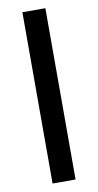

<svg xmlns="http://www.w3.org/2000/svg" viewBox="-87 -799 427 839"><g transform="rotate(-10 126.5 -380.0)"><path d="M178 0H76V-760H178Z"/></g></svg>

Font: Noto Sans Gujarati UI SemiCondensed Medium
Style: Regular
Weight: 500
Width: 4
Designer: Jelle Bosma - Monotype Design Team, Universal Thirst
Foundry: Monotype Imaging Inc.
Version: Version 2.106; ttfautohint (v1.8.4.7-5d5b)